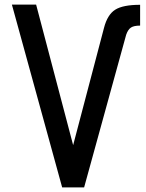

<svg xmlns="http://www.w3.org/2000/svg" viewBox="-20 -820 640 840"><path d="M252 0 32 -800H138L300 -185L435 -698Q450 -756 484 -777.5Q518 -799 593 -799V-708Q566 -708 553 -699.5Q540 -691 532 -668L348 0Z"/></svg>

Font: Victor Mono Thin
Style: Regular
Weight: 100
Monospace: yes
Designer: Rune Bjørnerås
Version: Version 1.561;gftools[0.9.30]